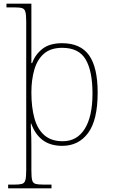

<svg xmlns="http://www.w3.org/2000/svg" viewBox="-20 -780 614 1040"><path d="M24 240V220H56Q85 220 99 216Q113 212 117.5 195.5Q122 179 122 142V-663Q122 -700 117.5 -716Q113 -732 99.5 -736Q86 -740 57 -740H15V-760H150V-557Q150 -537 150 -517.5Q150 -498 150 -478Q150 -458 150 -438H154Q171 -485 210 -515.5Q249 -546 316 -546Q416 -546 462.5 -480.5Q509 -415 509 -278Q509 -130 457.5 -60Q406 10 317 10Q253 10 211.5 -21Q170 -52 149 -111H147Q147 -105 147 -95Q147 -85 148 -70.5Q149 -56 149.5 -35Q150 -14 150 13V142Q150 179 154 195.5Q158 212 173 216Q188 220 220 220H259V240ZM320 -15Q397 -15 439 -82Q481 -149 481 -273Q481 -395 444 -458Q407 -521 317 -521Q255 -521 218.5 -489.5Q182 -458 166 -403Q150 -348 150 -279Q150 -199 166.5 -139.5Q183 -80 220.5 -47.5Q258 -15 320 -15Z"/></svg>

Font: Noto Serif Hebrew Thin
Style: Regular
Weight: 250
Version: Version 2.003